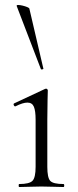

<svg xmlns="http://www.w3.org/2000/svg" viewBox="-20 -751 315 771"><path d="M57 0Q55 0 55 -6Q55 -12 57 -12Q98 -12 110.5 -25Q123 -38 123 -81V-270Q123 -306 116 -322.5Q109 -339 90 -339Q81 -339 69.5 -335.5Q58 -332 42 -324Q38 -323 35.5 -328.5Q33 -334 37 -336L161 -394Q164 -395 165 -395Q167 -395 169.5 -393Q172 -391 172 -388Q172 -381 171 -349.5Q170 -318 170 -271V-81Q170 -38 181.5 -25Q193 -12 235 -12Q238 -12 238 -6Q238 0 235 0Q218 0 195 -1Q172 -2 146 -2Q121 -2 98 -1Q75 0 57 0ZM47 -727Q46 -731 53 -731Q60 -731 70.5 -728.5Q81 -726 89.5 -722.5Q98 -719 98 -716L154 -476Q156 -474 150.5 -472.5Q145 -471 144 -474Z"/></svg>

Font: Cormorant Garamond Light Light
Style: Regular
Weight: 300
Version: Version 4.001